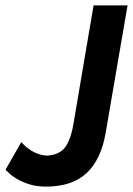

<svg xmlns="http://www.w3.org/2000/svg" viewBox="-50 -680 492 712"><path d="M120 12Q85.5 12 58.2 3.2Q31 -5.5 12.2 -16.8Q-6.5 -28 -17 -38.5L-29.5 -50.5L29 -153Q39.5 -141 52.2 -131Q65 -121 79 -114.5Q102 -103.5 125.5 -103Q132.5 -103 141 -105Q178.5 -111.5 196.5 -141.2Q214.5 -171 222.5 -221.5L297 -660H423L341.5 -185.5Q324.5 -88 271 -38Q217.5 12 120 12Z"/></svg>

Font: Lucymar Sans SemiBold
Style: Italic
Weight: 600
Italic angle: -10°
Foundry: The League of Moveable Type (original font) / Main changes by Cristiano Sobral with portions from Mirco Monsees
Version: Version 2.00;August 30, 2020;FontCreator 13.0.0.2681 64-bit